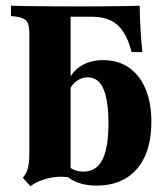

<svg xmlns="http://www.w3.org/2000/svg" viewBox="-20 -642 585 675"><path d="M342.7 -430.6Q395.2 -430.6 433.1 -404.4Q471 -378.2 491.5 -329.8Q512.1 -281.5 512.1 -213.7Q512.1 -142.7 489.5 -92.7Q466.9 -42.7 423.8 -16.1Q380.6 10.5 319.4 10.5Q282.3 10.5 253.6 0Q225 -10.5 208.9 -29L214.5 -62.9Q225 -51.6 239.9 -45.2Q254.8 -38.7 273.4 -38.7Q318.5 -38.7 339.9 -80.2Q361.3 -121.8 361.3 -208.9Q361.3 -289.5 343.5 -329.8Q325.8 -370.2 287.9 -370.2Q267.7 -370.2 249.6 -357.3Q231.5 -344.4 221 -319.4L214.5 -346.8Q231.5 -389.5 264.5 -410.1Q297.6 -430.6 342.7 -430.6ZM83.1 -209.7V-525Q83.1 -556.5 73.4 -568.1Q63.7 -579.8 34.7 -583.9L18.5 -585.5V-621.8Q41.9 -621 78.6 -620.6Q115.3 -620.2 162.9 -619.8Q210.5 -619.4 266.9 -619.4Q312.1 -619.4 348.4 -619.8Q384.7 -620.2 414.9 -620.6Q445.2 -621 471 -621.8Q471.8 -575.8 474.2 -535.5Q476.6 -495.2 480.6 -458.9H442.7Q432.3 -500.8 414.5 -528.6Q396.8 -556.5 369.8 -569.8Q342.7 -583.1 304.8 -583.1H219.4L228.2 -589.5V-209.7ZM228.2 -16.9Q203.2 -22.6 176.6 -19.8Q150 -16.9 126.6 -8.5Q103.2 0 87.1 12.9L60.5 -16.9Q69.4 -28.2 74.2 -39.1Q79 -50 81 -65.3Q83.1 -80.6 83.1 -100.8V-209.7H228.2V0Z"/></svg>

Font: Playfair 9pt Black
Style: Regular
Weight: 900
Designer: Claus Eggers Sørensen
Foundry: Claus Eggers Sørensen
Version: Version 2.203